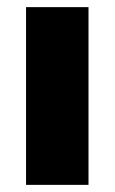

<svg xmlns="http://www.w3.org/2000/svg" viewBox="-20 -518 321 538"><path d="M53 0V-498H228V0Z"/></svg>

Font: Nunito Sans 10pt SemiCondensed Black
Style: Regular
Weight: 900
Width: 4
Designer: Vernon Adams
Foundry: Vernon Adams
Version: Version 3.101;gftools[0.9.27]